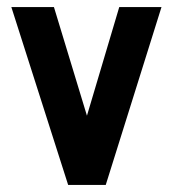

<svg xmlns="http://www.w3.org/2000/svg" viewBox="-20 -521 493 541"><path d="M278 0 435 -501H316L225 -195L132 -501H12L172 0Z"/></svg>

Font: Advent Pro
Style: Bold
Weight: 700
Designer: Andreas Kalpakidis
Foundry: Andreas Kalpakidis
Version: Version 2.002 2008